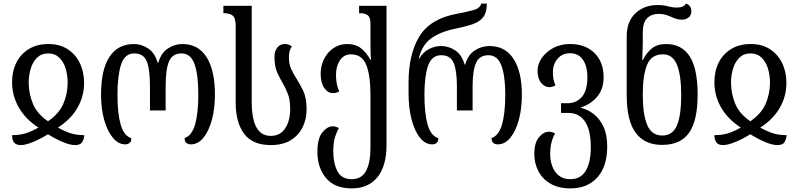

<svg xmlns="http://www.w3.org/2000/svg" viewBox="-20 -792 4426 1064"><path d="M95 12Q69 12 58 -2.5Q47 -17 47 -43Q88 -43 120 -52.5Q152 -62 193 -85Q122 -131 85 -195Q48 -259 47 -332Q46 -394 69.5 -442.5Q93 -491 138.5 -519.5Q184 -548 249 -548Q310 -548 354 -520Q398 -492 422 -443Q446 -394 446 -332Q446 -259 409.5 -195Q373 -131 301 -85Q343 -62 374.5 -52.5Q406 -43 447 -43Q446 -22 436 -5Q426 12 396 12Q369 12 329 -4.5Q289 -21 246 -48Q202 -21 161.5 -4.5Q121 12 95 12ZM246 -120Q306 -161 330 -214.5Q354 -268 355 -332Q355 -376 343.5 -413Q332 -450 308 -473Q284 -496 247 -496Q210 -496 186 -473Q162 -450 150.5 -412.5Q139 -375 139 -332Q140 -270 163 -215.5Q186 -161 246 -120Z M674 8Q636 8 605.5 -28.5Q575 -65 557.5 -127Q540 -189 540 -268Q540 -407 587 -477.5Q634 -548 722 -548Q764 -548 801 -523.5Q838 -499 854 -444H857Q873 -499 910.5 -523.5Q948 -548 991 -548Q1079 -548 1125 -475Q1171 -402 1171 -268Q1171 -189 1154 -127Q1137 -65 1107 -28.5Q1077 8 1038 8Q1003 8 1003 -27Q1044 -41 1061.5 -103.5Q1079 -166 1079 -268Q1079 -380 1057.5 -438Q1036 -496 986 -496Q936 -496 917 -452.5Q898 -409 898 -314V-180H811V-314Q811 -409 793 -452.5Q775 -496 724 -496Q671 -496 651 -434.5Q631 -373 631 -268Q631 -164 648.5 -102Q666 -40 708 -26Q708 -8 698.5 0Q689 8 674 8Z M1480 12Q1380 12 1333 -50.5Q1286 -113 1286 -226V-650Q1286 -692 1269.5 -705.5Q1253 -719 1220 -719H1218V-760H1375V-227Q1375 -39 1480 -39Q1534 -39 1561 -81.5Q1588 -124 1588 -187Q1588 -238 1576 -269.5Q1564 -301 1549 -327Q1532 -356 1516.5 -390Q1501 -424 1501 -478Q1501 -508 1516.5 -528Q1532 -548 1558 -548Q1572 -548 1581.5 -544Q1591 -540 1597 -534Q1581 -512 1581 -476Q1581 -438 1592.5 -412Q1604 -386 1619 -363Q1640 -330 1659.5 -290.5Q1679 -251 1679 -186Q1679 -132 1657 -87Q1635 -42 1591 -15Q1547 12 1480 12Z M1929 252Q1835 252 1787 195Q1739 138 1739 49Q1739 -25 1766.5 -58.5Q1794 -92 1824 -92Q1842 -92 1858 -82Q1846 -62 1836.5 -32Q1827 -2 1827 46Q1827 113 1850 157Q1873 201 1929 201Q1984 201 2008.5 155Q2033 109 2033 27V-267Q2033 -374 2009.5 -432.5Q1986 -491 1925 -491Q1886 -491 1864 -458Q1842 -425 1842 -377Q1842 -352 1846 -329.5Q1850 -307 1860 -285Q1844 -276 1825 -276Q1797 -276 1777 -304.5Q1757 -333 1757 -383Q1757 -427 1775.5 -464.5Q1794 -502 1827.5 -525Q1861 -548 1904 -548Q1952 -548 1982.5 -523Q2013 -498 2032 -461H2036Q2034 -485 2033.5 -513Q2033 -541 2033 -567V-660Q2033 -697 2017 -708Q2001 -719 1976 -719H1970V-760H2122V12Q2122 128 2071.5 190Q2021 252 1929 252Z M2375 8Q2337 8 2307.5 -28.5Q2278 -65 2261 -129.5Q2244 -194 2244 -278V-332Q2244 -492 2304 -590Q2364 -688 2509 -715Q2567 -726 2603.5 -736Q2640 -746 2647 -772H2678Q2678 -724 2659 -698.5Q2640 -673 2603 -659.5Q2566 -646 2512 -635Q2421 -617 2369.5 -579.5Q2318 -542 2301 -468H2304Q2324 -503 2357 -520Q2390 -537 2423 -537Q2466 -537 2502.5 -513Q2539 -489 2555 -434H2558Q2574 -489 2611.5 -513Q2649 -537 2692 -537Q2780 -537 2826 -465.5Q2872 -394 2872 -268Q2872 -189 2855 -127Q2838 -65 2808 -28.5Q2778 8 2739 8Q2704 8 2704 -27Q2745 -41 2762.5 -103.5Q2780 -166 2780 -268Q2780 -372 2758.5 -429Q2737 -486 2687 -486Q2637 -486 2618 -443.5Q2599 -401 2599 -314V-180H2512V-314Q2512 -401 2494 -443.5Q2476 -486 2425 -486Q2372 -486 2352 -427Q2332 -368 2332 -268Q2332 -164 2349.5 -102Q2367 -40 2409 -26Q2409 -8 2399.5 0Q2390 8 2375 8Z M3141 252Q3076 252 3031.5 226.5Q2987 201 2964 157.5Q2941 114 2941 60Q2941 0 2966.5 -31Q2992 -62 3022 -62Q3040 -62 3056 -52Q3044 -32 3036.5 -4Q3029 24 3029 63Q3029 99 3041 130.5Q3053 162 3077.5 181.5Q3102 201 3140 201Q3198 201 3226 154.5Q3254 108 3254 24Q3254 -72 3221.5 -119Q3189 -166 3131 -166H3089V-220H3126Q3173 -220 3204 -254.5Q3235 -289 3235 -363Q3235 -426 3210 -461.5Q3185 -497 3139 -497Q3107 -497 3086 -481.5Q3065 -466 3054.5 -442.5Q3044 -419 3044 -396Q3044 -372 3046.5 -356Q3049 -340 3058 -319Q3042 -309 3023 -309Q2999 -309 2979 -332.5Q2959 -356 2959 -401Q2959 -436 2982 -470Q3005 -504 3045.5 -526Q3086 -548 3139 -548Q3224 -548 3274.5 -498Q3325 -448 3325 -365Q3325 -299 3290 -257Q3255 -215 3200 -197V-194Q3236 -186 3269.5 -160.5Q3303 -135 3324 -90.5Q3345 -46 3345 20Q3345 130 3290.5 191Q3236 252 3141 252Z M3649 11Q3553 11 3503 -55.5Q3453 -122 3453 -266V-591Q3453 -673 3501.5 -718.5Q3550 -764 3623 -764Q3644 -764 3658 -762Q3672 -760 3685 -756Q3707 -750 3731 -750Q3746 -750 3759.5 -754.5Q3773 -759 3782 -772Q3795 -768 3803 -757.5Q3811 -747 3811 -730Q3811 -706 3795 -694.5Q3779 -683 3760 -683Q3741 -683 3726 -688Q3711 -693 3696 -700Q3683 -706 3667 -710.5Q3651 -715 3629 -715Q3591 -715 3566.5 -691.5Q3542 -668 3542 -609V-557Q3542 -538 3541 -511Q3540 -484 3539 -460H3543Q3562 -499 3592 -523.5Q3622 -548 3672 -548Q3757 -548 3801.5 -480.5Q3846 -413 3846 -267Q3846 -123 3798.5 -56Q3751 11 3649 11ZM3650 -41Q3707 -41 3731 -96Q3755 -151 3755 -266Q3755 -375 3731.5 -433Q3708 -491 3654 -491Q3590 -491 3566 -433Q3542 -375 3542 -267Q3542 -158 3566.5 -99.5Q3591 -41 3650 -41Z M3987 12Q3961 12 3950 -2.5Q3939 -17 3939 -43Q3980 -43 4012 -52.5Q4044 -62 4085 -85Q4014 -131 3977 -195Q3940 -259 3939 -332Q3938 -394 3961.5 -442.5Q3985 -491 4030.5 -519.5Q4076 -548 4141 -548Q4202 -548 4246 -520Q4290 -492 4314 -443Q4338 -394 4338 -332Q4338 -259 4301.5 -195Q4265 -131 4193 -85Q4235 -62 4266.5 -52.5Q4298 -43 4339 -43Q4338 -22 4328 -5Q4318 12 4288 12Q4261 12 4221 -4.5Q4181 -21 4138 -48Q4094 -21 4053.5 -4.5Q4013 12 3987 12ZM4138 -120Q4198 -161 4222 -214.5Q4246 -268 4247 -332Q4247 -376 4235.5 -413Q4224 -450 4200 -473Q4176 -496 4139 -496Q4102 -496 4078 -473Q4054 -450 4042.5 -412.5Q4031 -375 4031 -332Q4032 -270 4055 -215.5Q4078 -161 4138 -120Z"/></svg>

Font: Noto Serif Georgian Condensed
Style: Regular
Weight: 400
Width: 3
Designer: Monotype Design Team, Akaki Razmadze
Foundry: Google LLC
Version: Version 2.003; ttfautohint (v1.8.4.7-5d5b)